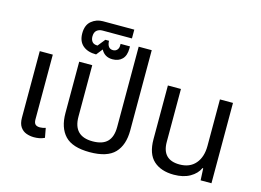

<svg xmlns="http://www.w3.org/2000/svg" viewBox="-110 -1050 1721 1265"><g transform="rotate(15 751.0 -418.0)"><path d="M205 10Q178 10 153 1Q128 -8 112 -31Q96 -54 96 -95V-548H185V-106Q185 -83 195 -73Q205 -63 227 -63Q236 -63 246 -65Q256 -67 265 -70L277 -5Q258 4 240 7Q222 10 205 10Z M585 10Q467 10 416 -44Q365 -98 365 -198V-548H454V-197Q454 -64 585 -64Q653 -64 685.5 -97Q718 -130 718 -197V-745H807V-198Q807 -98 755.5 -44Q704 10 585 10Z M572 -620Q518 -620 494 -666L460 -623Q402 -623 369 -651.5Q336 -680 336 -734Q336 -791 369.5 -818.5Q403 -846 447 -846H661V-786H460Q437 -786 421.5 -773Q406 -760 406 -731Q406 -710 417 -696Q428 -682 454 -682L494 -732H519Q521 -679 560 -679Q577 -679 587.5 -690.5Q598 -702 598 -720V-732H662V-718Q662 -669 637.5 -644.5Q613 -620 572 -620Z M1159 10Q1071 10 1020.5 -36Q970 -82 970 -182V-548H1059V-187Q1059 -65 1178 -65Q1248 -65 1286.5 -110Q1325 -155 1325 -231V-548H1414V0H1340L1336 -81H1331Q1313 -41 1268.5 -15.5Q1224 10 1159 10Z"/></g></svg>

Font: Noto Sans Living
Style: Regular
Weight: 400
Designer: Monotype Design Team
Foundry: Monotype Imaging Inc.
Version: Version 2.013; ttfautohint (v1.8.4.7-5d5b)